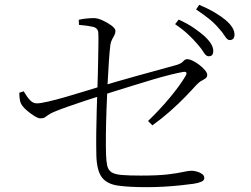

<svg xmlns="http://www.w3.org/2000/svg" viewBox="-20 -801 1040 795"><path d="M844 -568Q833 -568 823.5 -584Q814 -600 797 -619Q781 -638 758.5 -659Q736 -680 705 -701L720 -720Q757 -703 783 -685Q809 -667 826 -652Q846 -633 854.5 -618.5Q863 -604 863 -590Q863 -579 858.5 -573.5Q854 -568 844 -568ZM587 -26Q514 -26 468.5 -32.5Q423 -39 402 -66.5Q381 -94 379 -156Q378 -199 378.5 -249Q379 -299 380.5 -345Q382 -391 383 -422Q384 -454 385 -489Q386 -524 386.5 -558Q387 -592 387.5 -620Q388 -648 387 -665Q386 -685 364.5 -690Q343 -695 307 -698L306 -719Q322 -723 339 -724.5Q356 -726 370 -726Q384 -726 405 -716.5Q426 -707 442 -695Q458 -683 458 -673Q458 -663 453.5 -655Q449 -647 444 -637.5Q439 -628 437 -615Q434 -592 431 -549.5Q428 -507 425.5 -454.5Q423 -402 421 -347.5Q419 -293 418.5 -245Q418 -197 419 -163Q420 -133 424 -115Q428 -97 441.5 -88Q455 -79 484 -76.5Q513 -74 563 -74Q635 -74 676 -79Q717 -84 738.5 -89Q760 -94 773 -94Q783 -94 795.5 -90.5Q808 -87 817 -80.5Q826 -74 826 -63Q826 -54 813.5 -48.5Q801 -43 781 -40Q759 -37 726.5 -33.5Q694 -30 658 -28Q622 -26 587 -26ZM593 -300Q642 -347 683.5 -397Q725 -447 748 -486Q754 -496 751.5 -500.5Q749 -505 738 -503Q719 -500 685 -491.5Q651 -483 610.5 -471Q570 -459 528.5 -446Q487 -433 451 -422Q415 -411 392 -403Q366 -395 331.5 -383.5Q297 -372 262.5 -360Q228 -348 202 -337Q186 -330 178.5 -324Q171 -318 165 -314.5Q159 -311 146 -311Q138 -311 121 -321.5Q104 -332 88.5 -346Q73 -360 67 -372Q63 -380 61.5 -392.5Q60 -405 60 -417L78 -423Q92 -399 104.5 -386Q117 -373 133 -373Q147 -373 179.5 -380.5Q212 -388 252 -399.5Q292 -411 329 -422.5Q366 -434 389 -441Q418 -450 461 -462.5Q504 -475 551 -488Q598 -501 640.5 -512.5Q683 -524 711 -532Q731 -538 738.5 -547Q746 -556 755 -556Q765 -556 779 -549Q793 -542 806.5 -531.5Q820 -521 829 -510Q838 -499 838 -491Q838 -482 831.5 -477Q825 -472 814.5 -466.5Q804 -461 792 -448Q776 -430 748 -401Q720 -372 685 -341Q650 -310 611 -282ZM931 -635Q921 -635 911 -651.5Q901 -668 884 -686Q867 -706 845.5 -723Q824 -740 792 -762L805 -781Q843 -765 869.5 -749Q896 -733 913 -719Q933 -702 942 -687Q951 -672 951 -658Q951 -646 945.5 -640.5Q940 -635 931 -635Z"/></svg>

Font: Noto Serif KR ExtraLight
Style: Regular
Weight: 200
Designer: Ryoko NISHIZUKA 西塚涼子 (kana & ideographs); Frank Grießhammer (Latin, Greek & Cyrillic); Wenlong ZHANG 张文龙 (bopomofo); San
Foundry: Adobe
Version: Version 2.002-H1;hotconv 1.1.0;makeotfexe 2.6.0